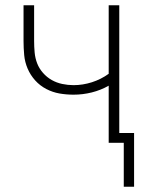

<svg xmlns="http://www.w3.org/2000/svg" viewBox="-20 -540 540 726"><path d="M448 166V0H391V-216Q361 -199 327 -190.5Q293 -182 258 -182Q231 -182 205 -186.5Q179 -191 155 -203.5Q131 -216 113 -236Q95 -256 84.5 -280.5Q74 -305 71.5 -331.5Q69 -358 69 -385V-520H109V-385Q109 -363 111 -341.5Q113 -320 120.5 -300.5Q128 -281 142.5 -264.5Q157 -248 175.5 -237.5Q194 -227 215.5 -222.5Q237 -218 258 -218Q293 -218 327.5 -229Q362 -240 391 -261V-520H431V-37H487V166Z"/></svg>

Font: Iosevka Term Curly Extralight
Style: Regular
Weight: 200
Designer: Belleve Invis
Foundry: Belleve Invis
Version: Version 32.3.0